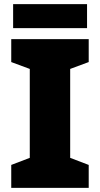

<svg xmlns="http://www.w3.org/2000/svg" viewBox="-20 -902 480 922"><path d="M398 -882H43V-767H398ZM406 0V-110L317 -144V-571L406 -604V-714H34V-604L123 -571V-144L34 -110V0Z"/></svg>

Font: Noto Sans Lao Looped Black
Style: Regular
Weight: 900
Designer: Mark Frömberg, Ben Mitchell
Foundry: The Fontpad Ltd
Version: Version 1.002